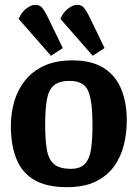

<svg xmlns="http://www.w3.org/2000/svg" viewBox="-20 -761 570 795"><path d="M257 14Q172 14 121 -16.5Q70 -47 47.5 -104Q25 -161 25 -240Q25 -292 39 -340.5Q53 -389 83.5 -427.5Q114 -466 162.5 -488.5Q211 -511 280 -511Q360 -511 409.5 -479.5Q459 -448 482 -392Q505 -336 505 -263Q505 -209 492.5 -159.5Q480 -110 451.5 -71Q423 -32 375.5 -9Q328 14 257 14ZM274 -62Q314 -62 333 -84Q352 -106 357.5 -147Q363 -188 363 -245Q363 -341 345.5 -383.5Q328 -426 269 -426Q224 -426 202.5 -407Q181 -388 174 -348Q167 -308 167 -245Q167 -182 174 -141.5Q181 -101 203.5 -81.5Q226 -62 274 -62ZM348 -696Q340 -712 329.5 -726.5Q319 -741 299 -741Q283 -741 263 -726.5Q243 -712 230 -683L364 -530L413 -562ZM175 -696Q167 -712 156.5 -726.5Q146 -741 126 -741Q110 -741 90 -726.5Q70 -712 57 -683L191 -530L240 -562Z"/></svg>

Font: Faustina VF Beta
Style: Regular
Weight: 400
Designer: Alfonso Garcia
Foundry: Omnibus-Type
Version: Version 1.006